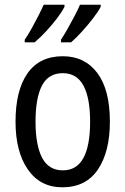

<svg xmlns="http://www.w3.org/2000/svg" viewBox="-20 -786 533 816"><path d="M447 -269Q447 -141 396 -65.5Q345 10 245 10Q151 10 98.5 -65.5Q46 -141 46 -269Q46 -402 97 -474.5Q148 -547 247 -547Q340 -547 393.5 -476Q447 -405 447 -269ZM131 -269Q131 -169 159 -115.5Q187 -62 247 -62Q306 -62 334.5 -114.5Q363 -167 363 -269Q363 -370 334.5 -422.5Q306 -475 247 -475Q186 -475 158.5 -422.5Q131 -370 131 -269ZM408 -757Q397 -736 375 -707.5Q353 -679 327.5 -651Q302 -623 282 -606H239V-617Q253 -638 269 -666.5Q285 -695 299 -722Q313 -749 320 -766H408ZM254 -757Q243 -735 222 -707.5Q201 -680 176 -653Q151 -626 127 -606H85V-617Q100 -639 115.5 -667Q131 -695 144.5 -721.5Q158 -748 166 -766H254Z"/></svg>

Font: Noto Sans Ethiopic Cond
Style: Regular
Weight: 400
Width: 3
Designer: Monotype Design Team
Foundry: Monotype Imaging Inc.
Version: Version 2.102; ttfautohint (v1.8.4.7-5d5b)